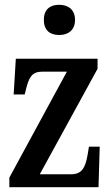

<svg xmlns="http://www.w3.org/2000/svg" viewBox="-20 -781 463 801"><path d="M227 -635C262 -635 293 -653 293 -698C293 -743 262 -761 227 -761C190 -761 163 -743 163 -698C163 -653 190 -635 227 -635ZM19 0H391L396 -169H351L346 -138C336 -78 320 -54 276 -54H146L387 -494V-536H46L37 -387H83L88 -407C101 -460 114 -482 156 -482H259L19 -40Z"/></svg>

Font: Noto Serif Lao ExtraCondensed SemiBold
Style: Regular
Weight: 600
Width: 2
Designer: Monotype Design Team
Foundry: Monotype Imaging Inc.
Version: Version 2.003